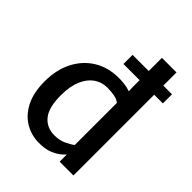

<svg xmlns="http://www.w3.org/2000/svg" viewBox="-229 -938 1071 1071"><g transform="rotate(45 306.5 -402.5)"><path d="M288.5 -637V-709H599.5V-637ZM422 0V-74L416 -77V-471L420 -474L416 -584V-813H531V0ZM266.5 8Q208 8 157.8 -21Q107.5 -50 76.8 -109Q46 -168 46 -258.5Q46 -349 81 -417.8Q116 -486.5 178.8 -525.2Q241.5 -564 326 -564Q377.5 -564 412.5 -551.8Q447.5 -539.5 457 -531L416 -457.5Q401 -470.5 376.2 -475.5Q351.5 -480.5 317.5 -480.5Q275 -480.5 240.8 -457Q206.5 -433.5 186 -387Q165.5 -340.5 165 -272Q163.5 -174 199 -128.5Q234.5 -83 298.5 -83Q337.5 -83 368.2 -97.5Q399 -112 416 -125.5L435 -68.5Q423 -56 403 -38Q383 -20 350 -6Q317 8 266.5 8Z"/></g></svg>

Font: Tracken
Style: Regular
Weight: 400
Designer: Eben Sorkin
Foundry: Eben Sorkin
Version: Version 2.001